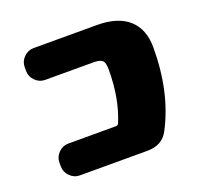

<svg xmlns="http://www.w3.org/2000/svg" viewBox="-97 -628 770 737"><g transform="rotate(-20 288.0 -260.0)"><path d="M368 -520Q454 -520 498.5 -480Q543 -440 543 -365Q543 -182 472 -48Q447 0 386 0H110Q87 0 70 -17Q53 -34 53 -57V-73Q53 -96 70 -113Q87 -130 110 -130H304Q313 -130 316 -138Q353 -225 353 -345Q353 -372 343.5 -381Q334 -390 308 -390H110Q87 -390 70 -407Q53 -424 53 -447V-463Q53 -486 70 -503Q87 -520 110 -520Z"/></g></svg>

Font: Rounded Mplus 1c Black
Style: Regular
Weight: 900
Version: Version 1.059.20150529